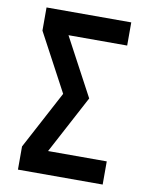

<svg xmlns="http://www.w3.org/2000/svg" viewBox="-83 -796 666 857"><g transform="rotate(10 250.0 -367.5)"><path d="M58 0V-105L198 -368L58 -630V-735H442V-630H176L316 -368L176 -105H442V0Z"/></g></svg>

Font: Iosevka Extrabold
Style: Regular
Weight: 800
Monospace: yes
Designer: Belleve Invis
Foundry: Belleve Invis
Version: Version 32.5.0; ttfautohint (v1.8.4)